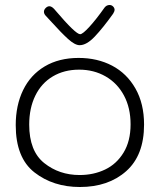

<svg xmlns="http://www.w3.org/2000/svg" viewBox="-20 -748 639 769"><path d="M43 -247Q43 -326 72.5 -387Q102 -448 159 -482Q216 -516 295 -516Q370 -516 429 -485Q488 -454 522.5 -393.5Q557 -333 557 -249Q557 -126 485.5 -62.5Q414 1 300 1Q193 1 118 -57.5Q43 -116 43 -247ZM503 -250Q503 -316 476.5 -365.5Q450 -415 403 -442Q356 -469 297 -469Q237 -469 191.5 -442Q146 -415 121.5 -365Q97 -315 97 -249Q97 -143 157 -95Q217 -47 299 -47Q355 -47 401 -69Q447 -91 475 -137Q503 -183 503 -250ZM439 -708Q439 -703 433 -693Q393 -637 360 -602Q327 -567 299 -567Q280 -567 252.5 -592Q225 -617 189 -657L164 -684Q156 -692 156 -701Q156 -709 163 -716Q170 -723 178 -723Q189 -723 203 -705Q283 -611 301 -611Q311 -611 338 -640.5Q365 -670 399 -718Q407 -728 419 -728Q427 -728 433 -722Q439 -716 439 -708Z"/></svg>

Font: Mali Light
Style: Regular
Weight: 300
Designer: Kitiyaporn Chalermlarp | Katatrad Aksorn Co.,Ltd.
Foundry: Cadson Demak Co.,Ltd.
Version: Version 1.000; ttfautohint (v1.6)